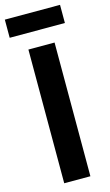

<svg xmlns="http://www.w3.org/2000/svg" viewBox="-148 -924 555 971"><g transform="rotate(-15 129.5 -438.5)"><path d="M61 0V-700H198V0ZM-15 -782V-877H274V-782Z"/></g></svg>

Font: Georama ExtraCondensed Thin SemiBold
Style: Regular
Weight: 600
Version: Version 1.001